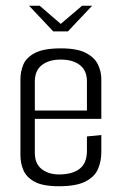

<svg xmlns="http://www.w3.org/2000/svg" viewBox="-20 -643 423 667"><path d="M81 -623H118L191 -560L265 -623H300L216 -534H165ZM185 4Q128 4 99.5 -12Q71 -28 61 -52.5Q51 -77 51 -103V-368Q51 -394 61 -418.5Q71 -443 101.5 -459Q132 -475 192 -475Q248 -475 278.5 -459Q309 -443 320.5 -418.5Q332 -394 332 -368V-230H101V-112Q101 -74 125 -55.5Q149 -37 185 -37Q231 -37 256.5 -56.5Q282 -76 282 -119V-169L332 -174V-115Q332 -83 320.5 -56Q309 -29 277 -12.5Q245 4 185 4ZM101 -360V-259H282V-360Q282 -398 257.5 -417Q233 -436 191 -436Q150 -436 125.5 -417Q101 -398 101 -360Z"/></svg>

Font: Smooch Sans
Style: Regular
Weight: 400
Designer: Robert E. Leuschke
Foundry: Robert E. Leuschke
Version: Version 1.010; ttfautohint (v1.8.3)